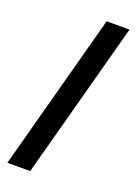

<svg xmlns="http://www.w3.org/2000/svg" viewBox="-163 -828 714 1002"><g transform="rotate(20 194.0 -326.5)"><path d="M140.6 109.4H13.7L248 -761.7H375Z"/></g></svg>

Font: Inter RS Variable
Style: Regular
Weight: 400
Designer: Rasmus Andersson (customised by Maria Ramos and Noel Pretorius)
Foundry: rsms
Version: Version 3.001;Glyphs 3.2.3 (3260)